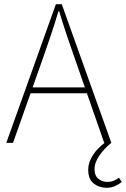

<svg xmlns="http://www.w3.org/2000/svg" viewBox="-20 -680 600 914"><path d="M488 214Q452 214 426 193.5Q400 173 400 128Q400 102 411.5 78Q423 54 441 34Q459 14 478 0H476L338 -396Q317 -456 298.5 -510.5Q280 -565 262 -626H258Q240 -565 221.5 -510.5Q203 -456 182 -396L42 0H10L246 -660H274L510 0Q478 25 454 59Q430 93 430 126Q430 157 449 171.5Q468 186 490 186Q507 186 520 181Q533 176 546 166L560 186Q548 196 529.5 205Q511 214 488 214ZM112 -236V-264H406V-236Z"/></svg>

Font: SourceSans3VF
Style: Regular
Weight: 200
Designer: Paul D. Hunt
Foundry: Adobe
Version: Version 3.052;hotconv 1.1.0;makeotfexe 2.6.0